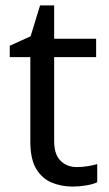

<svg xmlns="http://www.w3.org/2000/svg" viewBox="-20 -679 401 709"><path d="M264 -62Q284 -62 305 -65.5Q326 -69 339 -73V-6Q325 1 299 5.5Q273 10 249 10Q207 10 171.5 -4.5Q136 -19 114 -55Q92 -91 92 -156V-468H16V-510L93 -545L128 -659H180V-536H335V-468H180V-158Q180 -109 203.5 -85.5Q227 -62 264 -62Z"/></svg>

Font: uoriya25
Style: Book
Weight: 400
Designer: Jelle Bosma - Monotype Design Team
Foundry: Monotype Imaging Inc.
Version: Version 2.003